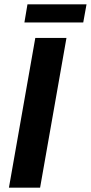

<svg xmlns="http://www.w3.org/2000/svg" viewBox="-20 -861 417 881"><path d="M21 0 142 -687H285L164 0ZM92 -758 106 -841H377L362 -758Z"/></svg>

Font: Archivo SemiCondensed
Style: Bold Italic
Weight: 700
Width: 4
Italic angle: -10°
Designer: Hector Gatti
Foundry: Omnibus-Type
Version: Version 2.001